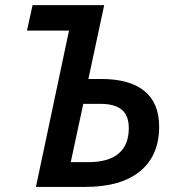

<svg xmlns="http://www.w3.org/2000/svg" viewBox="-20 -734 700 754"><path d="M377.9 -423.8Q489.3 -423.8 547.1 -376.7Q605 -329.6 605 -236.8Q605 -123 530 -61.5Q455.1 0 314.9 0H121.1L251 -613.8H85.9L107.9 -713.9H389.2L327.1 -423.8ZM326.2 -97.2Q405.8 -97.2 445.8 -131.1Q485.8 -165 485.8 -230Q485.8 -281.2 457.5 -303.7Q429.2 -326.2 375 -326.2H307.1L257.8 -97.2Z"/></svg>

Font: Open Sans Semibold
Style: Italic
Weight: 600
Italic angle: -12°
Foundry: Ascender Corporation
Version: Version 1.10